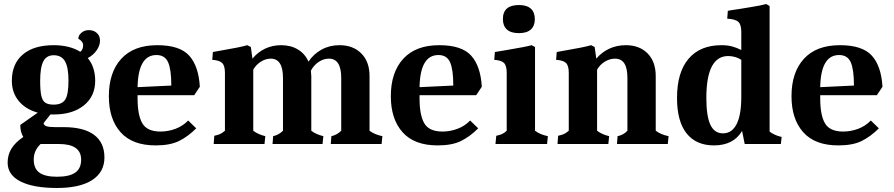

<svg xmlns="http://www.w3.org/2000/svg" viewBox="-20 -717 4449 956"><path d="M18 93Q18 54 37 23Q56 -8 96 -35Q81 -59 81 -95L168 -156Q107 -173 73 -214.5Q39 -256 39 -315Q39 -399 93.5 -445.5Q148 -492 247 -492Q327 -492 380 -459Q394 -471 394 -491Q394 -511 370 -524Q370 -541 385.5 -554Q401 -567 422 -567Q447 -567 462.5 -552.5Q478 -538 478 -515Q478 -490 460.5 -465.5Q443 -441 417 -428Q454 -383 454 -315Q454 -238 398 -192.5Q342 -147 247 -147H231L197 -104Q198 -93 211.5 -88.5Q225 -84 255 -84H297Q397 -84 448.5 -45.5Q500 -7 500 67Q500 140 439 179.5Q378 219 264 219Q146 219 82 186.5Q18 154 18 93ZM321 -315Q321 -382 303.5 -412Q286 -442 247 -442Q212 -442 196 -412Q180 -382 180 -315Q180 -266 185.5 -241Q191 -216 205 -206Q219 -196 247 -196Q289 -196 305 -221.5Q321 -247 321 -315ZM384 78Q384 0 273 0H182Q164 18 156 36.5Q148 55 148 78Q148 122 176 142.5Q204 163 264 163Q325 163 354.5 142.5Q384 122 384 78Z M522 -238Q522 -357 584 -424.5Q646 -492 763 -492Q875 -492 922 -440Q969 -388 975 -285L947 -243H665V-227Q665 -143 689 -102.5Q713 -62 779 -62Q817 -62 853.5 -75.5Q890 -89 917 -117L957 -78Q916 -37 871.5 -15Q827 7 755 7Q639 7 580.5 -58.5Q522 -124 522 -238ZM759 -443Q668 -443 665 -283L833 -291Q833 -371 817 -407Q801 -443 759 -443Z M1100 -66V-354Q1100 -390 1086 -403.5Q1072 -417 1037 -419L1040 -458L1073 -464Q1179 -482 1211 -492L1229 -483L1237 -425Q1263 -457 1299.5 -474.5Q1336 -492 1380 -492Q1428 -492 1463.5 -470.5Q1499 -449 1516 -410Q1541 -448 1581 -470Q1621 -492 1670 -492Q1738 -492 1779 -451Q1820 -410 1820 -338V-66Q1845 -47 1884 -39L1880 0H1627L1630 -39Q1658 -45 1679 -66V-329Q1679 -425 1618 -425Q1591 -425 1566.5 -408.5Q1542 -392 1528 -365Q1530 -347 1530 -338V-66Q1553 -48 1590 -39L1586 0H1337L1340 -39Q1368 -45 1389 -66V-329Q1389 -425 1328 -425Q1303 -425 1279 -410Q1255 -395 1241 -370V-66Q1264 -48 1301 -39L1297 0H1044L1047 -41Q1066 -45 1076.5 -50Q1087 -55 1100 -66Z M1926 -238Q1926 -357 1988 -424.5Q2050 -492 2167 -492Q2279 -492 2326 -440Q2373 -388 2379 -285L2351 -243H2069V-227Q2069 -143 2093 -102.5Q2117 -62 2183 -62Q2221 -62 2257.5 -75.5Q2294 -89 2321 -117L2361 -78Q2320 -37 2275.5 -15Q2231 7 2159 7Q2043 7 1984.5 -58.5Q1926 -124 1926 -238ZM2163 -443Q2072 -443 2069 -283L2237 -291Q2237 -371 2221 -407Q2205 -443 2163 -443Z M2503 -66V-354Q2503 -390 2489.5 -403.5Q2476 -417 2441 -419L2444 -458Q2459 -461 2498 -467Q2605 -485 2627 -492L2644 -483V-66Q2669 -47 2708 -39L2704 0H2447L2451 -41Q2470 -45 2480.5 -50Q2491 -55 2503 -66ZM2484 -622Q2484 -692 2564 -692Q2603 -692 2623 -674Q2643 -656 2643 -622Q2643 -588 2623 -570Q2603 -552 2564 -552Q2524 -552 2504 -570Q2484 -588 2484 -622Z M2812 -66V-354Q2812 -390 2798 -403.5Q2784 -417 2749 -419L2752 -458L2785 -464Q2891 -482 2923 -492L2941 -483L2949 -425Q2976 -457 3013.5 -474.5Q3051 -492 3096 -492Q3164 -492 3204.5 -451Q3245 -410 3245 -338V-66Q3270 -47 3309 -39L3305 0H3052L3055 -39Q3085 -45 3104 -66V-329Q3104 -378 3088.5 -401.5Q3073 -425 3042 -425Q3016 -425 2991.5 -410Q2967 -395 2953 -370V-66Q2976 -48 3013 -39L3009 0H2756L2759 -41Q2778 -45 2788.5 -50Q2799 -55 2812 -66Z M3351 -229Q3351 -357 3408.5 -424.5Q3466 -492 3572 -492Q3602 -492 3624.5 -486Q3647 -480 3671 -468V-558Q3671 -595 3656 -608.5Q3641 -622 3601 -624L3604 -663Q3622 -667 3660 -672Q3670 -674 3720.5 -682Q3771 -690 3795 -697L3812 -687V-62Q3821 -54 3837.5 -46.5Q3854 -39 3872 -35L3868 0H3688L3675 -65Q3632 7 3535 7Q3446 7 3398.5 -53Q3351 -113 3351 -229ZM3671 -234V-419Q3660 -427 3642.5 -432.5Q3625 -438 3606 -438Q3497 -438 3497 -229Q3497 -139 3517 -96Q3537 -53 3580 -53Q3624 -53 3647.5 -98.5Q3671 -144 3671 -234Z M3921 -238Q3921 -357 3983 -424.5Q4045 -492 4162 -492Q4274 -492 4321 -440Q4368 -388 4374 -285L4346 -243H4064V-227Q4064 -143 4088 -102.5Q4112 -62 4178 -62Q4216 -62 4252.5 -75.5Q4289 -89 4316 -117L4356 -78Q4315 -37 4270.5 -15Q4226 7 4154 7Q4038 7 3979.5 -58.5Q3921 -124 3921 -238ZM4158 -443Q4067 -443 4064 -283L4232 -291Q4232 -371 4216 -407Q4200 -443 4158 -443Z"/></svg>

Font: Caladea
Style: Bold
Weight: 700
Designer: Carolina Giovagnoli and Andres Torresi
Foundry: Carolina Giovagnoli & Andres Torresi
Version: Version 1.001